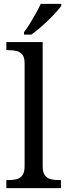

<svg xmlns="http://www.w3.org/2000/svg" viewBox="-20 -979 350 999"><path d="M13 0V-42H26Q49 -42 67.5 -47Q86 -52 97 -67.5Q108 -83 108 -114V-650Q108 -680 96.5 -694.5Q85 -709 66.5 -713.5Q48 -718 26 -718H13V-760H202V-114Q202 -83 213 -67.5Q224 -52 243 -47Q262 -42 284 -42H297V0ZM105 -812Q120 -831 136 -857Q152 -883 167 -910Q182 -937 192 -959H299V-949Q290 -936 272 -916Q254 -896 231.5 -874Q209 -852 186 -832.5Q163 -813 143 -799H105Z"/></svg>

Font: Noto Serif Kannada
Style: Regular
Weight: 400
Designer: Universal Thirst, Indian Type Foundry and the Monotype Design Team
Foundry: Monotype Imaging Inc.
Version: Version 2.003